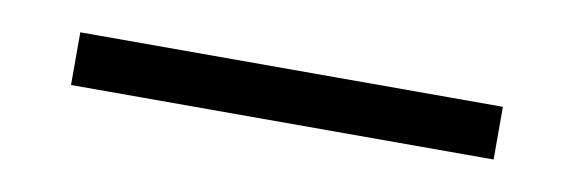

<svg xmlns="http://www.w3.org/2000/svg" viewBox="-24 -26 548 183"><g transform="rotate(10 250.0 65.5)"><path d="M45 91V40H454V91Z"/></g></svg>

Font: Mozilla Headline ExtraLight
Style: Regular
Weight: 200
Designer: Studio DRAMA
Foundry: Studio DRAMA
Version: Version 1.000